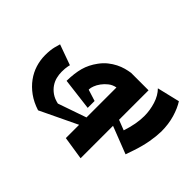

<svg xmlns="http://www.w3.org/2000/svg" viewBox="-125 -852 1079 1079"><g transform="rotate(45 414.5 -312.5)"><path d="M241.2 -25.4Q192.4 -41 156.7 -66.9Q121.1 -92.8 97.2 -125.5Q73.2 -158.2 61.5 -195.8Q49.8 -233.4 49.8 -272.5Q49.8 -313.5 57.1 -341.8Q64.5 -370.1 66.4 -375L188.5 -331.1L185.5 -318.4Q183.6 -309.6 182.6 -297.9Q181.6 -286.1 181.6 -272.5Q181.6 -251 187 -229Q192.4 -207 205.6 -187.5Q218.8 -168 240.2 -152.8Q261.7 -137.7 293 -130.9L461.9 -189.5V-427.7Q436.5 -422.9 418 -408.2Q399.4 -393.6 386.2 -375.5Q373 -357.4 366.7 -340.3Q360.4 -323.2 360.4 -313.5V-308.6L428.7 -287.1V-232.4L237.3 -255.9Q238.3 -317.4 250.5 -361.8Q262.7 -406.2 293 -447.3Q311.5 -472.7 333 -489.7Q354.5 -506.8 377 -518.1Q399.4 -529.3 420.9 -535.2Q442.4 -541 461.9 -543.9H600.6V-309.6L661.1 -286.1Q686.5 -362.3 686.5 -424.8Q686.5 -470.7 672.4 -515.6Q658.2 -560.5 629.9 -588.9L764.6 -621.1Q786.1 -587.9 800.8 -538.6Q815.4 -489.3 815.4 -430.7Q814.5 -391.6 806.6 -346.7Q798.8 -301.8 781.2 -249L763.7 -198.2L600.6 -261.7V-3.9L461.9 -25.4V-130.9Z"/></g></svg>

Font: Shorif Bongobondhu ANSI V2
Style: Regular
Weight: 400
Designer: Shorif Uddin Shishir, Shorif art & Design, e-mail : shorifart@gmail.com, facebook : Shorif2001
Foundry: Lipighor Font Foundry
Version: Designed By Shorif Uddin Shishir | Build By Niladri Shekhar 